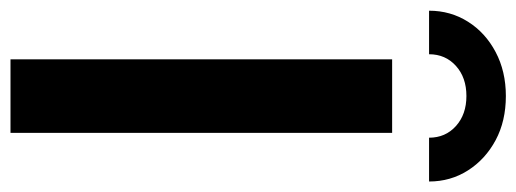

<svg xmlns="http://www.w3.org/2000/svg" viewBox="-365 -655 984 366"><g transform="rotate(90 127.0 -472.0)"><path d="M197.3 -727.5V0H57.1V-727.5ZM127 -944.3Q174.8 -944.3 211.2 -924.8Q247.6 -905.3 268.8 -872.1Q290 -838.9 290 -797.9H206.5Q206.5 -829.1 184.3 -849.1Q162.1 -869.1 127 -869.1Q91.8 -869.1 69.6 -849.1Q47.4 -829.1 47.4 -797.9H-35.6Q-35.6 -838.9 -14.6 -872.1Q6.3 -905.3 43.2 -924.8Q80.1 -944.3 127 -944.3Z"/></g></svg>

Font: Inter Cardless Display
Style: Bold
Weight: 700
Designer: Rasmus Andersson
Foundry: rsms
Version: Version 4.001;git-9221beed3